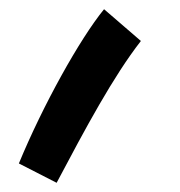

<svg xmlns="http://www.w3.org/2000/svg" viewBox="-20 -205 390 417"><path d="M103 192C166 73 226 -39 286 -116L206 -185C153 -120 73 24 21 150Z"/></svg>

Font: Noto Sans Arabic UI XCn SmBd
Style: Regular
Weight: 600
Width: 2
Designer: Monotype Design Team, Nadine Chahine and Nizar Qandah
Foundry: Monotype Imaging Inc.
Version: Version 2.010